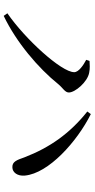

<svg xmlns="http://www.w3.org/2000/svg" viewBox="244 -864 512 1040"><g transform="rotate(90 500.0 -344.0)"><path d="M52 -128 66 -108C208 -176 348 -294 437 -405C457 -429 481 -440 481 -461C481 -495 424 -562 374 -571C352 -576 326 -574 310 -573L304 -555C333 -540 371 -514 371 -490C371 -420 189 -222 52 -128ZM886 -155C914 -155 935 -183 931 -223C919 -351 748 -505 598 -580L584 -561C703 -466 779 -358 832 -221C847 -178 856 -154 886 -155Z"/></g></svg>

Font: Source Han Serif SC Medium
Style: Regular
Weight: 500
Designer: Ryoko NISHIZUKA 西塚涼子 (kana & ideographs); Frank Grießhammer (Latin, Greek & Cyrillic); Wenlong ZHANG 张文龙 (bopomofo); San
Foundry: Adobe
Version: Version 2.003;hotconv 1.1.1;makeotfexe 2.6.0